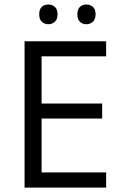

<svg xmlns="http://www.w3.org/2000/svg" viewBox="-20 -850 557 870"><path d="M460.9 0H91.3V-663.1H460.9V-594.7H168.5V-380.9H442.9V-313H168.5V-68.8H460.9ZM157.7 -785.2Q157.7 -808.6 169.7 -819.1Q181.6 -829.6 198.7 -829.6Q215.8 -829.6 228.3 -819.1Q240.7 -808.6 240.7 -785.2Q240.7 -762.2 228.3 -751.2Q215.8 -740.2 198.7 -740.2Q181.6 -740.2 169.7 -751.2Q157.7 -762.2 157.7 -785.2ZM330.6 -785.2Q330.6 -808.6 342.5 -819.1Q354.5 -829.6 371.1 -829.6Q388.2 -829.6 400.6 -819.1Q413.1 -808.6 413.1 -785.2Q413.1 -762.2 400.6 -751.2Q388.2 -740.2 371.1 -740.2Q354.5 -740.2 342.5 -751.2Q330.6 -762.2 330.6 -785.2Z"/></svg>

Font: Bpm'online Open Sans
Style: Regular
Weight: 400
Foundry: Ascender Corporation
Version: Version 1.10